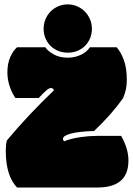

<svg xmlns="http://www.w3.org/2000/svg" viewBox="-20 -842 598 862"><path d="M175.8 -712.9Q175.8 -735.4 184.1 -755.4Q192.4 -775.4 207 -790.3Q221.7 -805.2 241.5 -813.7Q261.2 -822.3 283.7 -822.3Q306.6 -822.3 326.4 -813.7Q346.2 -805.2 360.8 -790.3Q375.5 -775.4 384 -755.6Q392.6 -735.8 392.6 -712.9Q392.6 -689.5 384.3 -669.9Q376 -650.4 361.6 -636Q347.2 -621.6 327.4 -613.5Q307.6 -605.5 284.2 -605.5Q261.2 -605.5 241.5 -613.5Q221.7 -621.6 207 -636Q192.4 -650.4 184.1 -670.2Q175.8 -689.9 175.8 -712.9ZM503.4 -629.9Q521 -611.3 535.2 -574.7Q549.3 -538.1 549.3 -484.4Q549.3 -471.2 548.3 -460.9Q547.4 -450.7 545.4 -441.4Q543.5 -432.1 540.3 -422.6Q537.1 -413.1 532.7 -401.4Q480 -327.1 402.3 -253.9Q331.1 -251.5 296.9 -241.9Q262.7 -232.4 262.7 -218.8Q262.7 -212.4 267.6 -207.5Q282.7 -213.9 301.3 -218.5Q319.8 -223.1 339.6 -226.1Q359.4 -229 378.7 -230.5Q397.9 -231.9 414.1 -231.9H523.9Q556.6 -174.3 556.6 -122.1Q556.6 -87.9 546.6 -64.7Q536.6 -41.5 517.8 -27.1Q499 -12.7 472.9 -6.3Q446.8 0 414.6 0H56.6Q5.9 -53.2 5.9 -165Q5.9 -191.4 10.7 -211.4Q59.1 -269.5 113 -326.7Q167 -383.8 221.7 -436Q219.7 -446.8 208.5 -446.8Q205.1 -446.8 200.7 -444.8Q196.3 -442.9 189.9 -437.7Q183.6 -432.6 174.8 -423.8Q166 -415 153.8 -401.9H48.8Q13.2 -458 13.2 -516.6Q13.2 -556.6 26.1 -585.7Q39.1 -614.7 56.6 -629.9H183.6Q191.9 -615.2 218.8 -599.1Q246.1 -583 284.2 -583Q303.2 -583 318.8 -587.2Q334.5 -591.3 347.2 -597.9Q359.9 -604.5 368.9 -612.8Q377.9 -621.1 383.8 -629.9Z"/></svg>

Font: Modak sl
Style: Regular
Weight: 400
Designer: Sarang Kulkarni, Maithili Shingre, Noopur Datye
Foundry: Ek Type
Version: Version 1.036;PS Version 1.000;hotconv 1.0.79;makeotf.lib2.5